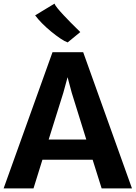

<svg xmlns="http://www.w3.org/2000/svg" viewBox="-22 -1037 746 1057"><path d="M162.5 0H-2L267 -749.5H436L704.5 0H537.5L488 -157.5H211.5ZM350 -612 326.5 -526 246 -269H453L373 -526ZM420 -860.5 350.5 -803.5Q334.5 -809 310.2 -825.2Q286 -841.5 259.2 -863.5Q232.5 -885.5 209.2 -909Q186 -932.5 171.5 -952.5L278 -1017Q280.5 -1009 294.2 -992Q308 -975 327.5 -954.2Q347 -933.5 366.5 -913.5Z"/></svg>

Font: Koeln Type Sans
Style: Bold
Weight: 700
Designer: Eben Sorkin
Foundry: Eben Sorkin
Version: Version 2.001